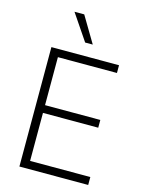

<svg xmlns="http://www.w3.org/2000/svg" viewBox="-136 -1017 829 1098"><g transform="rotate(15 278.0 -468.5)"><path d="M89.8 -707H490.2V-661.1H140.6V-377H467.8V-331.1H140.6V-46.9H497.1V0H89.8ZM165 -936.5H222.7L314.5 -782.2H269.5Z"/></g></svg>

Font: Pretendard ExtraLight
Style: Regular
Weight: 200
Designer: Base glyphs from Inter by Rasmus Andersson; Hangeul glyphs from Noto Sans CJK(Source Han Sans) by Jang Soo-young and Kan
Foundry: Kil Hyung-jin
Version: Version 1.309